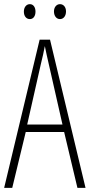

<svg xmlns="http://www.w3.org/2000/svg" viewBox="-20 -905 432 925"><path d="M95 -849C95 -828 106 -813 124 -813C140 -813 151 -827 151 -849C151 -871 140 -885 124 -885C106 -885 95 -869 95 -849ZM240 -850C240 -828 252 -813 269 -813C286 -813 298 -828 298 -850C298 -872 285 -885 269 -885C252 -885 240 -870 240 -850ZM353 0H392L221 -714H171L0 0H39L104 -269H289ZM215 -596 281 -305H111L177 -597C185 -631 191 -654 196 -683C202 -654 207 -630 215 -596Z"/></svg>

Font: Noto Sans Georgian ExtraCondensed ExtraLight
Style: Regular
Weight: 200
Width: 2
Designer: Monotype Design Team, Akaki Razmadze
Foundry: Google LLC
Version: Version 2.005